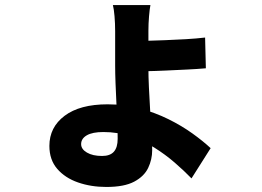

<svg xmlns="http://www.w3.org/2000/svg" viewBox="-20 -658 1040 762"><path d="M577 -638Q574 -623 571.5 -593.5Q569 -564 569 -536Q569 -520 569 -493Q569 -466 569 -437Q569 -408 569 -386Q569 -356 571 -311.5Q573 -267 576 -218.5Q579 -170 581.5 -128.5Q584 -87 584 -62Q584 -25 568 8.5Q552 42 512.5 63Q473 84 402 84Q341 84 289.5 66Q238 48 207 12Q176 -24 176 -79Q176 -153 236.5 -198.5Q297 -244 407 -244Q474 -244 535 -227.5Q596 -211 648.5 -185Q701 -159 743.5 -128.5Q786 -98 816 -70L740 50Q711 20 673.5 -12.5Q636 -45 592 -72.5Q548 -100 497.5 -117Q447 -134 390 -134Q347 -134 324.5 -121Q302 -108 302 -86Q302 -66 325 -52.5Q348 -39 385 -39Q417 -39 432 -56Q447 -73 447 -107Q447 -135 445.5 -172Q444 -209 442 -249Q440 -289 438.5 -328Q437 -367 437 -398Q437 -417 437 -442.5Q437 -468 437 -492.5Q437 -517 437 -534Q437 -565 434.5 -594Q432 -623 428 -638ZM509 -495Q526 -495 559.5 -496Q593 -497 634.5 -498.5Q676 -500 718 -502.5Q760 -505 794 -509L797 -387Q764 -384 722 -382Q680 -380 637.5 -378Q595 -376 561.5 -375.5Q528 -375 510 -375Z"/></svg>

Font: Noto Sans JP Thin ExtraBold
Style: Regular
Weight: 800
Version: Version 2.004-H2;hotconv 1.0.118;makeotfexe 2.5.65603